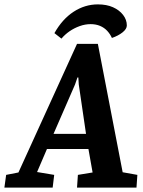

<svg xmlns="http://www.w3.org/2000/svg" viewBox="-69 -855 650 875"><path d="M377 -835Q417 -835 446 -822Q475 -809 492 -787Q509 -765 509 -739Q509 -723 489.5 -707.5Q470 -692 441 -682Q433 -700 419.5 -714.5Q406 -729 387 -737Q368 -745 344 -745Q319 -745 294 -736Q269 -727 248 -712.5Q227 -698 211 -679L179 -704Q215 -768 266.5 -801.5Q318 -835 377 -835ZM-49 0 -41 -58 15 -69 282 -655H377L490 -70L557 -58L553 0H282L286 -58L353 -69L334 -176H145L100 -71L178 -58L171 0ZM175 -245H323L290 -470L288 -502H284L273 -470Z"/></svg>

Font: Faustina Light
Style: Bold Italic
Weight: 700
Italic angle: -8°
Version: Version 1.200